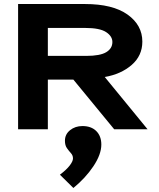

<svg xmlns="http://www.w3.org/2000/svg" viewBox="-20 -643 790 955"><path d="M70 0V-623H402Q541 -623 614.5 -570.5Q688 -518 688 -436Q688 -366 635 -320Q582 -274 501 -260L714 0H548L345 -247H218V0ZM218 -365H409Q478 -365 508.5 -383.5Q539 -402 539 -434Q539 -463 507.5 -483.5Q476 -504 404 -504H218ZM345 292 278 226Q311 201 327 180Q343 159 343 145Q343 130 333 119Q323 108 313 94Q303 80 303 57Q303 25 328.5 4.5Q354 -16 390 -16Q434 -16 459 9Q484 34 484 76Q484 125 444.5 184Q405 243 345 292Z"/></svg>

Font: Inconsolata ExtraExpanded Black
Style: Regular
Weight: 900
Width: 8
Monospace: yes
Designer: Raph Levien, Cyreal, Brenton Simpson
Foundry: Raph Levien, Cyreal, Google
Version: Version 3.001; ttfautohint (v1.8.2.53-6de2)